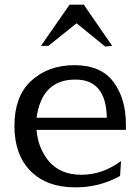

<svg xmlns="http://www.w3.org/2000/svg" viewBox="-20 -790 601 825"><path d="M309 -690 188 -593H156L279 -770H340L462 -593L432 -590ZM496 -34Q408 15 306 15Q304 15 302 15Q181 15 111.5 -55Q42 -125 42 -249Q42 -373 110 -439Q185 -510 299.5 -510Q414 -510 467.5 -438Q521 -366 521 -256V-232H137Q143 -154 190 -97Q240 -39 330 -39Q420 -39 500 -98ZM439 -284Q436 -448 305 -448H303Q160 -448 137 -284Z"/></svg>

Font: Sawarabi Mincho
Style: Regular
Weight: 400
Version: Version 1.00